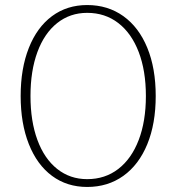

<svg xmlns="http://www.w3.org/2000/svg" viewBox="-20 -731 700 762"><path d="M62 -350Q62 -459 94.5 -541Q127 -623 186.5 -667Q246 -711 326 -711Q408 -711 469.5 -667Q531 -623 564.5 -541.5Q598 -460 598 -350Q598 -240 564.5 -158.5Q531 -77 469.5 -33Q408 11 326 11Q246 11 186.5 -33Q127 -77 94.5 -159Q62 -241 62 -350ZM559 -350Q559 -450 530.5 -524.5Q502 -599 449.5 -639.5Q397 -680 326 -680Q258 -680 207 -639.5Q156 -599 128.5 -524.5Q101 -450 101 -350Q101 -250 128.5 -175.5Q156 -101 207 -60.5Q258 -20 326 -20Q397 -20 449.5 -60.5Q502 -101 530.5 -175.5Q559 -250 559 -350Z"/></svg>

Font: Thasadith
Style: Regular
Weight: 400
Designer: Cadson Demak Co.,Ltd.
Foundry: Cadson Demak Co.,Ltd.
Version: Version 1.000; ttfautohint (v1.6)